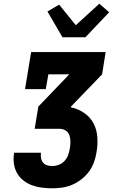

<svg xmlns="http://www.w3.org/2000/svg" viewBox="-20 -1016 640 1036"><path d="M262 0Q233 0 205.5 -3.5Q178 -7 152.5 -16.5Q127 -26 106 -42.5Q85 -59 72 -82Q59 -105 55 -132.5Q51 -160 56 -189V-192H201V-190Q199 -176 201.5 -162.5Q204 -149 212.5 -138.5Q221 -128 234.5 -124Q248 -120 262 -120Q280 -120 298 -127Q316 -134 329 -148.5Q342 -163 348 -180.5Q354 -198 357 -216Q360 -234 360 -252Q360 -270 354.5 -286Q349 -302 334.5 -311.5Q320 -321 302 -321H167L187 -441L354 -615H241L227 -535H115L148 -735H550L531 -615L363 -441L362 -437Q401 -429 433.5 -407Q466 -385 484 -351.5Q502 -318 505 -277.5Q508 -237 501 -196Q497 -169 487.5 -142Q478 -115 461 -91.5Q444 -68 420.5 -49.5Q397 -31 370.5 -19.5Q344 -8 316.5 -4Q289 0 262 0ZM317 -815 236 -954 299 -991 389 -880 516 -996 569 -950 441 -815Z"/></svg>

Font: Iosevka Etoile Heavy
Style: Italic
Weight: 900
Italic angle: -9°
Designer: Belleve Invis
Foundry: Belleve Invis
Version: Version 22.1.2; ttfautohint (v1.8.4)